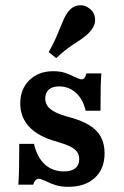

<svg xmlns="http://www.w3.org/2000/svg" viewBox="-20 -699 471 730"><path d="M153.1 -10.8Q145.9 -14 139 -16.7Q132.2 -19.3 127.6 -19.3Q120.7 -19.3 115.2 -13.9Q109.8 -8.4 106.1 3.2H49.7Q51.6 -18.4 52.4 -57Q53.3 -95.5 53.3 -151.9H109.3Q120.9 -101.3 150.1 -74.3Q179.3 -47.3 223.3 -47.3Q251.1 -47.3 266.1 -59.2Q281.2 -71.1 281.2 -93.3Q281.2 -109.6 273.3 -121.2Q265.3 -132.7 246.8 -142Q228.3 -151.2 194.8 -160.8Q125.4 -180 91.2 -216.7Q57 -253.4 57 -305.5Q57 -360.2 91.8 -394.3Q126.6 -428.3 182.9 -428.3Q207.1 -428.3 225.6 -422.5Q244.1 -416.7 263.4 -406.6Q271 -403.4 278 -400.4Q285 -397.4 289.9 -397.4Q296.7 -397.4 301 -402.4Q305.3 -407.5 308.9 -419.9H365.4Q363.7 -400.6 362.9 -367.6Q362.1 -334.6 362.1 -278H305.7Q295.7 -321.8 268.6 -346.2Q241.5 -370.5 204.8 -370.5Q179.6 -370.5 165.8 -358.5Q152 -346.5 152 -324.6Q152 -307.9 161.2 -295.2Q170.3 -282.5 190.7 -272.3Q211 -262.1 245.8 -252.9Q292.1 -240.3 320.9 -222.3Q349.7 -204.2 363.6 -178.3Q377.6 -152.3 377.6 -116.2Q377.6 -56.6 340.4 -22.7Q303.3 11.3 239.8 11.3Q212.5 11.3 192.9 5.3Q173.2 -0.7 153.1 -10.8ZM209 -594.1Q217 -613.9 223.2 -627.7Q229.4 -641.5 237.9 -652.8Q254.4 -675.1 278.1 -678.4Q301.7 -681.7 321.6 -665.7Q339.4 -651.5 341.4 -628.4Q343.4 -605.3 327.2 -584.7Q317.4 -572 304.6 -561.8Q291.7 -551.5 273.8 -539.9Q253.6 -527.2 234.9 -513.2Q216.2 -499.3 193.8 -478L165.2 -501Q180.5 -528.3 190 -549.2Q199.5 -570.1 209 -594.1Z"/></svg>

Font: Playfair Micro SmCond SmLight
Style: Regular
Weight: 360
Width: 4
Designer: Claus Eggers Sørensen
Foundry: Claus Eggers Sørensen
Version: Version 2.100;Glyphs 3.2 (3219)